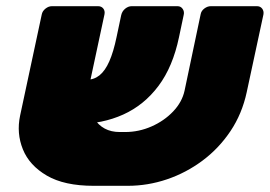

<svg xmlns="http://www.w3.org/2000/svg" viewBox="-20 -591 872 621"><path d="M385 -164Q429 -164 470 -182Q511 -200 540 -230.5Q569 -261 577 -298L629 -545Q631 -556 641 -563.5Q651 -571 662 -571H811Q822 -571 828 -563Q834 -555 832 -544L778 -293Q763 -223 725.5 -167Q688 -111 635 -71.5Q582 -32 520 -11Q458 10 393 10H283Q188 10 131.5 -23Q75 -56 54 -108Q33 -160 45 -217L115 -544Q117 -555 127 -563Q137 -571 148 -571H297Q308 -571 314 -563.5Q320 -556 318 -545L273 -335Q256 -253 284 -208.5Q312 -164 367 -164ZM229 -190 260 -333Q284 -333 302 -347.5Q320 -362 333.5 -392.5Q347 -423 357 -471L372 -542Q375 -555 385 -563Q395 -571 406 -571H554Q565 -571 571 -562Q577 -553 574 -542L559 -471Q539 -375 492.5 -313Q446 -251 378.5 -220.5Q311 -190 229 -190Z"/></svg>

Font: Rubik Black
Style: Italic
Weight: 900
Italic angle: -12°
Designer: Hubert and Fischer
Foundry: Hubert and Fischer
Version: Version 2.300;gftools[0.9.30]